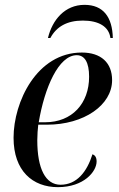

<svg xmlns="http://www.w3.org/2000/svg" viewBox="-20 -763 490 793"><path d="M178 -606H188C213 -653 257 -678 322 -678C388 -678 430 -653 436 -606H446C444 -692 407 -743 329 -743C248 -743 196 -681 178 -606ZM219 10C327 10 379 -55 379 -96C379 -114 372 -122 362 -126C339 -53 297 0 230 0C168 0 134 -66 134 -184C134 -204 136 -233 138 -248H174C327 -248 443 -329 443 -432C443 -504 397 -546 318 -546C132 -546 36 -342 36 -194C36 -57 115 10 219 10ZM166 -258H140C164 -401 222 -535 297 -535C330 -535 348 -505 348 -446C348 -336 278 -258 166 -258Z"/></svg>

Font: Noto Serif Display SemiCondensed
Style: Italic
Weight: 400
Width: 4
Italic angle: -12°
Designer: Monotype Design Team
Foundry: Monotype Imaging Inc.
Version: Version 2.009